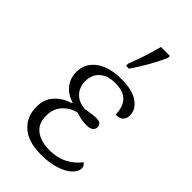

<svg xmlns="http://www.w3.org/2000/svg" viewBox="-244 -873 961 961"><g transform="rotate(45 236.5 -393.0)"><path d="M236 -621Q271 -709 293 -796H357V-784Q340 -743 312 -694Q284 -645 257 -606H236ZM64 -144Q64 -199 96 -233Q128 -267 178 -283V-286Q133 -300 107.5 -332Q82 -364 82 -408Q82 -470 132 -506.5Q182 -543 268 -543Q345 -543 385.5 -514.5Q426 -486 426 -444Q426 -396 372 -396Q372 -449 345 -478Q318 -507 260 -507Q205 -507 175.5 -479.5Q146 -452 146 -408Q146 -365 172 -337.5Q198 -310 245 -307Q250 -308 274.5 -312Q299 -316 318 -316Q353 -316 353 -287Q353 -272 340.5 -263.5Q328 -255 308 -255Q270 -255 230 -269Q188 -259 159 -227.5Q130 -196 130 -146Q130 -91 166 -63.5Q202 -36 264 -36Q319 -36 360 -57.5Q401 -79 427 -114Q433 -111 438 -104Q443 -97 443 -86Q443 -64 420 -41.5Q397 -19 353 -4.5Q309 10 250 10Q159 10 111.5 -32Q64 -74 64 -144Z"/></g></svg>

Font: Noto Serif Light
Style: Regular
Weight: 300
Designer: Monotype Design Team
Foundry: Monotype Imaging Inc.
Version: Version 1.001